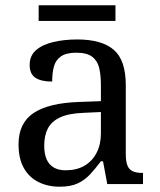

<svg xmlns="http://www.w3.org/2000/svg" viewBox="-20 -695 603 725"><path d="M205 10Q161 10 125.5 -7.5Q90 -25 70 -60.5Q50 -96 50 -150Q50 -230 106.5 -268Q163 -306 278 -310L361 -313V-373Q361 -409 355 -436.5Q349 -464 329 -480Q309 -496 268 -496Q230 -496 210 -482Q190 -468 183.5 -443.5Q177 -419 177 -387Q135 -387 113.5 -401.5Q92 -416 92 -450Q92 -485 116.5 -506Q141 -527 182 -536.5Q223 -546 272 -546Q364 -546 409.5 -507Q455 -468 455 -373V-114Q455 -86 461 -70.5Q467 -55 481 -48.5Q495 -42 517 -42H520V0H385L369 -86H361Q340 -58 320 -36.5Q300 -15 273.5 -2.5Q247 10 205 10ZM228 -52Q269 -52 298.5 -69Q328 -86 344.5 -117.5Q361 -149 361 -191V-272L297 -269Q240 -267 207.5 -252Q175 -237 161 -210.5Q147 -184 147 -145Q147 -114 156 -93.5Q165 -73 183 -62.5Q201 -52 228 -52ZM126 -616V-675H416V-616Z"/></svg>

Font: Noto Serif Georgian
Style: Regular
Weight: 400
Designer: Monotype Design Team, Akaki Razmadze
Foundry: Google LLC
Version: Version 2.002